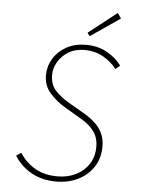

<svg xmlns="http://www.w3.org/2000/svg" viewBox="-58 -888 715 946"><g transform="rotate(5 300.0 -415.0)"><path d="M256 12Q186 12 133.5 -17Q81 -46 48 -98L72 -114Q104 -66 150 -40Q196 -14 260 -14Q310 -14 350.5 -34Q391 -54 414.5 -90.5Q438 -127 438 -176Q438 -221 414.5 -252.5Q391 -284 352 -306L264 -358Q224 -382 192 -418Q160 -454 160 -506Q160 -550 183 -588Q206 -626 247.5 -649Q289 -672 344 -672Q404 -672 449.5 -646Q495 -620 520 -584L498 -566Q473 -599 432.5 -622.5Q392 -646 338 -646Q293 -646 260 -626Q227 -606 208.5 -574.5Q190 -543 190 -510Q190 -462 217 -433Q244 -404 278 -384L364 -334Q395 -316 418.5 -294Q442 -272 455 -244Q468 -216 468 -180Q468 -122 440 -79Q412 -36 364 -12Q316 12 256 12ZM358 -716 346 -732 486 -842 504 -816Z"/></g></svg>

Font: Source Code Pro ExtraLight ExtraLight
Style: Italic
Weight: 250
Italic angle: -11°
Monospace: yes
Version: Version 1.016;hotconv 1.0.116;makeotfexe 2.5.65601